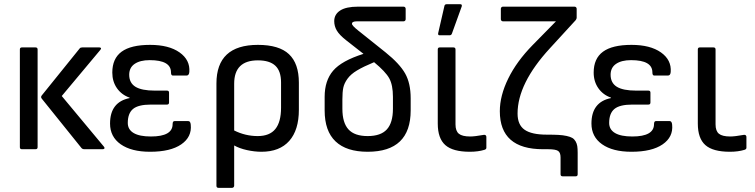

<svg xmlns="http://www.w3.org/2000/svg" viewBox="-20 -715 3616 920"><path d="M382.8 0Q376 0 371.1 -4.9L180.2 -242.2Q173.8 -250 180.2 -257.8L361.8 -482.9Q365.2 -487.8 374 -487.8H456.1Q461.9 -487.8 463.6 -484.6Q465.3 -481.4 460.9 -476.1L275.9 -254.9L478 -12.2Q482.4 -6.8 480.2 -3.4Q478 0 472.2 0ZM85 0Q75.2 0 75.2 -9.8V-478Q75.2 -487.8 85 -487.8H149.9Q160.2 -487.8 160.2 -478V-9.8Q160.2 0 149.9 0Z M699.2 12.2Q609.4 12.2 558.3 -23.7Q507.3 -59.6 507.3 -123Q507.3 -226.1 601.1 -245.1V-247.1Q563 -260.3 540.5 -292.2Q518.1 -324.2 518.1 -367.2Q518.1 -434.6 562.7 -467.3Q607.4 -500 699.2 -500Q789.1 -500 840.3 -463.9Q891.6 -427.7 887.2 -370.1Q885.7 -353 874 -353H808.1Q799.3 -353 799.3 -368.2Q799.3 -426.8 697.3 -426.8Q651.4 -426.8 625.2 -408.9Q599.1 -391.1 599.1 -356.9Q599.1 -317.9 628.9 -299.3Q658.7 -280.8 722.2 -280.8H780.3Q790 -280.8 790 -271V-224.1Q790 -213.9 780.3 -213.9H703.1Q642.6 -213.9 617.4 -192.9Q592.3 -171.9 592.3 -126Q592.3 -94.2 620.4 -77.6Q648.4 -61 703.1 -61Q807.1 -61 807.1 -120.1Q807.1 -134.8 816.4 -134.8H882.3Q892.6 -134.8 894 -117.2Q899.9 -58.6 848.4 -23.2Q796.9 12.2 699.2 12.2Z M1026.9 185.1Q1017.1 185.1 1017.1 174.8V-314.9Q1017.1 -500 1215.8 -500Q1317.4 -500 1364.7 -455.3Q1412.1 -410.6 1412.1 -318.8V-189Q1412.1 -91.8 1366 -39.8Q1319.8 12.2 1232.9 12.2Q1199.7 12.2 1163.3 4.2Q1127 -3.9 1102.1 -18.1V174.8Q1102.1 179.2 1099.1 182.1Q1096.2 185.1 1091.8 185.1ZM1102.1 -314V-89.8Q1155.8 -63 1214.8 -63Q1272 -63 1299.3 -96.7Q1326.7 -130.4 1326.7 -199.2V-319.8Q1326.7 -374.5 1299.3 -400.1Q1272 -425.8 1215.8 -425.8Q1102.1 -425.8 1102.1 -314Z M1741.7 12.2Q1640.1 12.2 1587.9 -37.4Q1535.6 -86.9 1535.6 -186V-251Q1535.6 -328.6 1576.2 -376.2Q1616.7 -423.8 1721.7 -457L1638.7 -522Q1606.4 -547.4 1594 -568.4Q1581.5 -589.4 1581.5 -613.8Q1581.5 -646 1609.9 -664.6Q1638.2 -683.1 1695.8 -683.1H1913.6Q1918 -683.1 1920.9 -680.2Q1923.8 -677.2 1923.8 -672.9V-623Q1923.8 -618.7 1920.9 -615.7Q1918 -612.8 1913.6 -612.8H1690.4Q1666.5 -612.8 1666.5 -601.1Q1666.5 -592.3 1696.3 -568.8Q1697.8 -567.4 1698.7 -566.7Q1699.7 -565.9 1701.2 -564.9Q1702.6 -564 1703.6 -563L1827.6 -463.9Q1895 -409.7 1921.4 -362.8Q1947.8 -315.9 1947.8 -244.1V-186Q1947.8 12.2 1741.7 12.2ZM1620.6 -193.8Q1620.6 -127 1649.7 -95Q1678.7 -63 1741.7 -63Q1804.7 -63 1833.7 -95Q1862.8 -127 1862.8 -193.8V-251Q1862.8 -307.6 1845.2 -339.6Q1827.6 -371.6 1772.5 -417Q1720.7 -395.5 1690.7 -377.4Q1660.6 -359.4 1645 -337.6Q1629.4 -315.9 1625 -294.9Q1620.6 -273.9 1620.6 -238.8Z M2086.4 -545.9Q2077.6 -545.9 2079.6 -556.2L2109.4 -686Q2110.8 -694.8 2120.6 -694.8H2185.5Q2195.3 -694.8 2192.4 -684.1L2145.5 -554.2Q2142.6 -545.9 2134.3 -545.9ZM2231.4 12.2Q2149.9 12.2 2113.8 -19.8Q2077.6 -51.8 2077.6 -123V-478Q2077.6 -487.8 2087.4 -487.8H2152.3Q2162.6 -487.8 2162.6 -478V-119.1Q2162.6 -87.4 2178.7 -74.2Q2194.8 -61 2233.4 -61Q2254.4 -61 2298.3 -68.8Q2303.7 -69.8 2307.1 -66.9Q2310.5 -64 2310.5 -59.1V-6.8Q2310.5 0 2301.3 2.9Q2271 12.2 2231.4 12.2Z M2676.3 129.9Q2666 129.9 2666 120.1V39.1Q2666 16.1 2654.1 8.1Q2642.1 0 2606 0H2582Q2375 0 2375 -182.1Q2375 -256.3 2415.3 -338.6Q2455.6 -420.9 2532.2 -499L2644 -612.8H2390.1Q2385.7 -612.8 2382.8 -615.7Q2379.9 -618.7 2379.9 -623V-672.9Q2379.9 -677.2 2382.8 -680.2Q2385.7 -683.1 2390.1 -683.1H2732.9Q2737.3 -683.1 2740.2 -680.2Q2743.2 -677.2 2743.2 -672.9V-629.9Q2743.2 -624.5 2738.3 -618.2L2615.2 -483.9Q2460 -315.4 2460 -170.9Q2460 -116.7 2493.7 -93.3Q2527.3 -69.8 2600.1 -69.8Q2633.8 -69.8 2655.8 -68.6Q2677.7 -67.4 2695.3 -63.5Q2712.9 -59.6 2722.4 -54Q2731.9 -48.3 2738 -37.8Q2744.1 -27.3 2746.1 -14.9Q2748 -2.4 2748 17.1V120.1Q2748 129.9 2738.3 129.9Z M3005.9 12.2Q2916 12.2 2865 -23.7Q2814 -59.6 2814 -123Q2814 -226.1 2907.7 -245.1V-247.1Q2869.6 -260.3 2847.2 -292.2Q2824.7 -324.2 2824.7 -367.2Q2824.7 -434.6 2869.4 -467.3Q2914.1 -500 3005.9 -500Q3095.7 -500 3147 -463.9Q3198.2 -427.7 3193.8 -370.1Q3192.4 -353 3180.7 -353H3114.7Q3106 -353 3106 -368.2Q3106 -426.8 3003.9 -426.8Q2958 -426.8 2931.9 -408.9Q2905.8 -391.1 2905.8 -356.9Q2905.8 -317.9 2935.5 -299.3Q2965.3 -280.8 3028.8 -280.8H3086.9Q3096.7 -280.8 3096.7 -271V-224.1Q3096.7 -213.9 3086.9 -213.9H3009.8Q2949.2 -213.9 2924.1 -192.9Q2898.9 -171.9 2898.9 -126Q2898.9 -94.2 2927 -77.6Q2955.1 -61 3009.8 -61Q3113.8 -61 3113.8 -120.1Q3113.8 -134.8 3123 -134.8H3189Q3199.2 -134.8 3200.7 -117.2Q3206.5 -58.6 3155 -23.2Q3103.5 12.2 3005.9 12.2Z M3477.5 12.2Q3396 12.2 3359.9 -19.8Q3323.7 -51.8 3323.7 -123V-478Q3323.7 -487.8 3333.5 -487.8H3398.4Q3408.7 -487.8 3408.7 -478V-119.1Q3408.7 -87.4 3424.8 -74.2Q3440.9 -61 3479.5 -61Q3500.5 -61 3544.4 -68.8Q3549.8 -69.8 3553.2 -66.9Q3556.6 -64 3556.6 -59.1V-6.8Q3556.6 0 3547.4 2.9Q3517.1 12.2 3477.5 12.2Z"/></svg>

Font: Sofia Sans
Style: Regular
Weight: 400
Designer: Botio Nikoltchev, Ani Petrova
Foundry: lettersoup
Version: Version 4.100